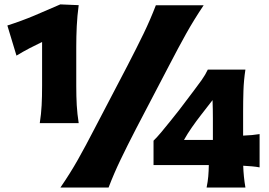

<svg xmlns="http://www.w3.org/2000/svg" viewBox="-20 -833 1195 853"><path d="M156.7 -286.1Q163.1 -327.1 165 -365.2Q167 -403.3 167 -451.2V-646.5Q140.1 -633.8 111.6 -618.9Q83 -604 53.2 -585.9L12.7 -719.7Q75.2 -739.7 132.8 -763.9Q190.4 -788.1 248 -813.5L329.6 -810.1Q323.2 -762.7 321 -716.8Q318.8 -670.9 318.8 -624.5V-451.2Q318.8 -403.3 321 -365.2Q323.2 -327.1 329.6 -286.1ZM248.5 0Q291.5 -62.5 325.7 -123Q359.9 -183.6 399.9 -261.2L546.4 -541.5Q587.9 -621.6 617.9 -683.6Q647.9 -745.6 672.4 -809.6H884.8Q841.8 -745.6 807.1 -683.6Q772.5 -621.6 731 -541.5L584.5 -261.2Q544.4 -183.6 515.4 -123Q486.3 -62.5 462.4 0ZM1060.5 -96.7Q1062 -48.3 1070.3 0H897.9Q903.3 -26.4 905.3 -49.6Q907.2 -72.8 907.7 -99.6H662.1V-208Q676.8 -222.2 696.3 -245.4Q715.8 -268.6 736.6 -294.7Q757.3 -320.8 774.9 -342.8L840.3 -429.2Q858.4 -452.6 875.5 -476.8Q892.6 -501 903.3 -523.9H1070.3Q1063 -475.6 1061.5 -429.4Q1060.1 -383.3 1060.1 -337.9V-230.5Q1101.6 -231.9 1133.3 -237.3V-89.4Q1118.2 -92.3 1099.1 -94Q1080.1 -95.7 1060.5 -96.7ZM797.4 -211.4H925.8V-307.6Q925.8 -348.1 924.3 -388.2L873.5 -322.8Q852.5 -295.9 832.8 -267.6Q813 -239.3 797.4 -211.4Z"/></svg>

Font: Pinar-DS2-FD ExtraBold
Style: Regular
Weight: 800
Designer: Amin Abedi
Version: Version 3.000